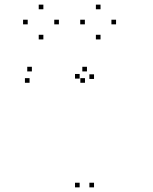

<svg xmlns="http://www.w3.org/2000/svg" viewBox="-20 -798 660 828"><path d="M385.5 10V-10H365.5V10ZM385.5 -457.5V-477.5H365.5V-457.5ZM355 -490V-510H335V-490ZM117.5 -490V-510H97.5V-490ZM107.5 -441V-461H87.5V-441ZM346.5 -441V-461H326.5V-441ZM323.5 -459V-479H303.5V-459ZM323.5 10V-10H303.5V10ZM234 -693V-713H214V-693ZM167 -758V-778H147V-758ZM99.5 -693V-713H79.5V-693ZM167 -628V-648H147V-628ZM480.5 -693V-713H460.5V-693ZM413.5 -758V-778H393.5V-758ZM346 -693V-713H326V-693ZM413.5 -628V-648H393.5V-628Z"/></svg>

Font: Monaspace Krypton Dots Var
Style: Regular
Weight: 400
Designer: Riley Cran and the Lettermatic Team
Version: Version 1.100 (Monaspace Krypton Dots)